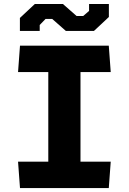

<svg xmlns="http://www.w3.org/2000/svg" viewBox="-20 -964 660 984"><path d="M82.5 0H537.5L547.5 -135.5H392.5V-594.5H547.5L537.5 -730H82.5L72.5 -594.5H227.5V-135.5H72.5ZM82 -805.5H183.5V-836L213.5 -867H247.5L317.5 -805.5H461.5L538 -877V-943.5H436.5V-908L406.5 -882H372.5L302.5 -943.5H158.5L82 -872Z"/></svg>

Font: Monaspace Krypton ExtraBold
Style: Regular
Weight: 800
Designer: Riley Cran & the Lettermatic Team
Foundry: Lettermatic
Version: Version 1.101 (Monaspace Krypton)